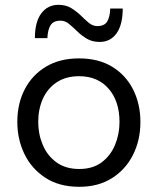

<svg xmlns="http://www.w3.org/2000/svg" viewBox="-20 -744 638 776"><path d="M300.5 11Q219 11 163 -25.8Q107 -62.5 78.5 -122Q50 -181.5 50 -251Q50 -325.5 80.2 -383.5Q110.5 -441.5 166.2 -474.8Q222 -508 299 -508Q378.5 -508 433.8 -474Q489 -440 518.2 -381.8Q547.5 -323.5 547.5 -251Q547.5 -177.5 517.5 -118Q487.5 -58.5 432.2 -23.8Q377 11 300.5 11ZM300.5 -61Q355 -61 391 -88Q427 -115 445 -158.5Q463 -202 463 -251Q463 -335 419 -385.5Q375 -436 300 -436Q246 -436 209 -411.2Q172 -386.5 153.2 -344.8Q134.5 -303 134.5 -251Q134.5 -202 152.8 -158.5Q171 -115 208 -88Q245 -61 300.5 -61ZM383 -574.5Q353 -574.5 331 -587.5Q309 -600.5 292 -617.5Q274.5 -634.5 258.8 -647.5Q243 -660.5 225 -660.5Q196 -660.5 184.5 -642.2Q173 -624 171.5 -590H121Q121 -655 146.8 -689.8Q172.5 -724.5 216.5 -724.5Q246 -724.5 267.5 -711.5Q289 -698.5 306.5 -681.5Q323.5 -664.5 339.2 -651.5Q355 -638.5 373.5 -638.5Q402 -638.5 413.2 -657Q424.5 -675.5 425.5 -709.5H476Q476 -644 451 -609.2Q426 -574.5 383 -574.5Z"/></svg>

Font: Heraclito
Style: Regular
Weight: 400
Designer: Kostas Bartsokas (font) & Cristiano Sobral (main changes)
Foundry: Kostas Bartsokas (font) & Cristiano Sobral (main changes)
Version: Version 1.00;July 8, 2020;FontCreator 13.0.0.2655 64-bit